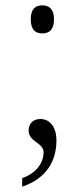

<svg xmlns="http://www.w3.org/2000/svg" viewBox="-20 -544 303 718"><path d="M138 -419C162 -419 182 -431 182 -472C182 -512 162 -524 138 -524C114 -524 95 -512 95 -472C95 -431 114 -419 138 -419ZM63 154C156 123 191 55 191 -18C191 -74 163 -99 131 -99C105 -99 87 -83 87 -56C87 -13 143 -11 143 26C143 61 119 103 63 122Z"/></svg>

Font: Noto Serif Bengali SemiCondensed Light
Style: Regular
Weight: 300
Width: 4
Designer: Juan Bruce, Universal Thirst, Indian Type Foundry and the Monotype Design Team.
Foundry: Monotype Imaging Inc.
Version: Version 2.003